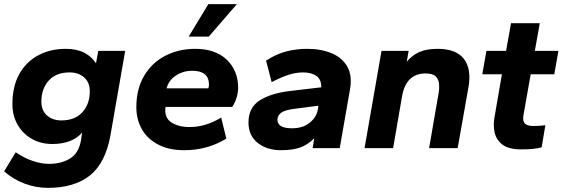

<svg xmlns="http://www.w3.org/2000/svg" viewBox="-21 -716 2719 928"><path d="M211 192Q153 192 98 171.5Q43 151 -1 112L55 20Q94 47 136 61.5Q178 76 216 76Q275 76 317 50.5Q359 25 370 -36L376 -75Q327 -20 232 -20Q176 -20 132.5 -45Q89 -70 64 -113.5Q39 -157 39 -213Q39 -298 72 -357.5Q105 -417 163.5 -448.5Q222 -480 297 -480Q350 -480 386.5 -461Q423 -442 443 -410L454 -470H584L513 -63Q489 72 413.5 132Q338 192 211 192ZM276 -134Q341 -134 377 -173.5Q413 -213 413 -275Q413 -318 385.5 -342Q358 -366 316 -366Q250 -366 214.5 -326.5Q179 -287 179 -225Q179 -182 206 -158Q233 -134 276 -134Z M869 10Q796 10 744 -17Q692 -44 665 -91Q638 -138 638 -198Q638 -286 675.5 -349.5Q713 -413 778 -446.5Q843 -480 923 -480Q1020 -480 1075 -427.5Q1130 -375 1130 -291Q1130 -269 1122.5 -244Q1115 -219 1101 -199H779Q772 -148 806.5 -125Q841 -102 895 -102Q936 -102 974.5 -114Q1013 -126 1048 -148L1073 -46Q982 10 869 10ZM784 -289H986Q989 -296 989 -307Q989 -374 908 -374Q865 -374 830 -351.5Q795 -329 784 -289ZM891 -539 986 -696H1124L988 -539Z M1337 10Q1269 10 1224.5 -25.5Q1180 -61 1180 -124Q1180 -196 1234 -230.5Q1288 -265 1379 -276L1532 -294Q1532 -333 1507.5 -349.5Q1483 -366 1444 -366Q1411 -366 1375.5 -355Q1340 -344 1292 -319L1265 -423Q1314 -455 1363 -467.5Q1412 -480 1463 -480Q1530 -480 1581 -459Q1632 -438 1657 -395Q1682 -352 1671 -286L1621 0H1490L1498 -48Q1469 -18 1432 -4Q1395 10 1337 10ZM1390 -96Q1443 -96 1475.5 -122.5Q1508 -149 1515 -185L1518 -205L1409 -191Q1357 -185 1338.5 -171.5Q1320 -158 1320 -137Q1320 -96 1390 -96Z M1741 0 1823 -470H1954L1945 -418Q1971 -449 2006 -464.5Q2041 -480 2094 -480Q2184 -480 2221.5 -431Q2259 -382 2243 -293L2191 0H2053L2100 -272Q2103 -290 2101 -311Q2099 -332 2085 -346.5Q2071 -361 2036 -361Q1941 -361 1922 -249L1879 0Z M2499 6Q2437 6 2407 -17.5Q2377 -41 2369.5 -76.5Q2362 -112 2369 -149L2405 -357H2310L2330 -470H2425L2449 -604H2588L2564 -470H2678L2658 -357H2544L2509 -159Q2504 -131 2516 -119Q2528 -107 2557 -107Q2570 -107 2586.5 -108Q2603 -109 2615 -111L2597 -4Q2563 6 2499 6Z"/></svg>

Font: Gantari
Style: Bold Italic
Weight: 700
Italic angle: -10°
Designer: Anugrah Pasau
Foundry: Lafontype
Version: Version 1.000; ttfautohint (v1.8.4.7-5d5b)